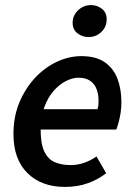

<svg xmlns="http://www.w3.org/2000/svg" viewBox="-20 -724 528 756"><path d="M236 12Q143 12 88 -42.5Q33 -97 33 -196Q33 -265 56.5 -321Q80 -377 118.5 -418Q157 -459 204.5 -481Q252 -503 300 -503Q358 -503 392.5 -479Q427 -455 442.5 -414Q458 -373 458 -322Q458 -300 455 -280.5Q452 -261 447.5 -244Q443 -227 438 -214H111L120 -294H364Q367 -305 367.5 -311.5Q368 -318 368 -328Q368 -352 360.5 -372.5Q353 -393 335.5 -405.5Q318 -418 288 -418Q266 -418 240 -405Q214 -392 191.5 -366.5Q169 -341 154.5 -302.5Q140 -264 140 -214Q140 -158 154.5 -127.5Q169 -97 195.5 -85.5Q222 -74 258 -74Q287 -74 313 -83.5Q339 -93 360 -108L398 -42Q368 -18 327 -3Q286 12 236 12ZM328 -578Q305 -578 285.5 -592.5Q266 -607 266 -634Q266 -663 287.5 -683.5Q309 -704 338 -704Q362 -704 381 -689.5Q400 -675 400 -648Q400 -618 379 -598Q358 -578 328 -578Z"/></svg>

Font: Source Sans 3 ExtraLight SemiBold
Style: Italic
Weight: 600
Italic angle: -11°
Version: Version 3.052;hotconv 1.1.0;makeotfexe 2.6.0